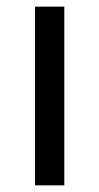

<svg xmlns="http://www.w3.org/2000/svg" viewBox="-20 -556 298 576"><path d="M172.9 -536.1H85V0H172.9Z"/></svg>

Font: Noto Reveo Sans
Style: Regular
Weight: 400
Designer: Monotype Design team
Foundry: Monotype Imaging Inc.
Version: Version 1.04